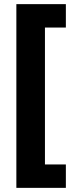

<svg xmlns="http://www.w3.org/2000/svg" viewBox="-20 -744 360 927"><path d="M298 163V50H197V-611H298V-724H59V163Z"/></svg>

Font: Noto Sans Gujarati UI SemiCondensed ExtraBold
Style: Regular
Weight: 800
Width: 4
Designer: Jelle Bosma - Monotype Design Team, Universal Thirst
Foundry: Monotype Imaging Inc.
Version: Version 2.106